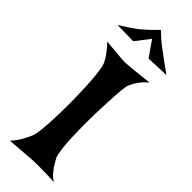

<svg xmlns="http://www.w3.org/2000/svg" viewBox="-308 -913 932 932"><g transform="rotate(45 158.0 -447.0)"><path d="M9.8 -672.9Q43 -668.9 65.9 -667.5Q88.9 -666 103.5 -664.1Q121.1 -662.1 130.9 -662.1Q141.6 -661.1 163.1 -663.1Q181.6 -665 213.4 -668Q245.1 -670.9 294.9 -676.8Q272.5 -657.2 259.3 -639.2Q246.1 -621.1 239.3 -607.4Q230.5 -590.8 228.5 -576.2Q224.6 -552.7 222.2 -512.2Q219.7 -471.7 217.8 -423.8Q215.8 -376 215.8 -325.2Q215.8 -274.4 217.3 -229Q218.8 -183.6 223.1 -148.4Q227.5 -113.3 234.4 -97.7Q244.1 -80.1 254.9 -62.5Q264.6 -47.9 278.3 -32.2Q292 -16.6 309.6 -6.8Q252 -9.8 217.8 -9.8H182.6Q167 -9.8 142.6 -7.8Q122.1 -5.9 90.8 -3.9Q59.6 -2 15.6 2Q38.1 -22.5 50.8 -44.9Q63.5 -67.4 71.3 -84Q80.1 -103.5 83 -121.1Q86.9 -146.5 89.4 -184.1Q91.8 -221.7 92.8 -265.1Q93.8 -308.6 93.3 -354Q92.8 -399.4 90.8 -441.4Q88.9 -483.4 85.4 -517.6Q82 -551.8 77.1 -572.3Q74.2 -585 65.4 -600.6Q57.6 -614.3 44.4 -632.3Q31.2 -650.4 9.8 -672.9ZM-11.7 -764.6Q14.6 -781.2 31.7 -792.5Q48.8 -803.7 59.6 -811.5Q71.3 -820.3 78.1 -825.2Q84 -830.1 94.7 -839.8Q103.5 -847.7 118.2 -861.3Q132.8 -875 154.3 -896.5Q188.5 -863.3 208 -848.6Q218.8 -839.8 227.5 -834Q236.3 -828.1 250 -817.4Q261.7 -808.6 280.8 -794.4Q299.8 -780.3 328.1 -760.7L210 -755.9L154.3 -835.9L97.7 -762.7Z"/></g></svg>

Font: Irish Growler
Style: Regular
Weight: 400
Designer: Squid
Foundry: Font Diner, Inc DBA Sideshow
Version: Version 1.000